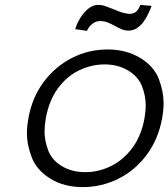

<svg xmlns="http://www.w3.org/2000/svg" viewBox="-20 -756 688 784"><path d="M318 8Q241 8 185.5 -26.5Q130 -61 110 -112.5Q90 -164 90 -212Q90 -241 96 -273Q111 -358 158.5 -421.5Q206 -485 274 -519.5Q342 -554 419 -554Q496 -554 552.5 -519.5Q609 -485 628.5 -433.5Q648 -382 648 -335Q648 -306 642 -273Q627 -189 580 -125Q533 -61 464 -26.5Q395 8 318 8ZM328 -53Q382 -53 432.5 -77.5Q483 -102 520 -151.5Q557 -201 570 -273Q575 -302 575 -327Q575 -365 559.5 -404.5Q544 -444 502.5 -468.5Q461 -493 407 -493Q353 -493 302.5 -468.5Q252 -444 216 -394.5Q180 -345 167 -273Q162 -244 162 -218Q162 -181 177 -141.5Q192 -102 233 -77.5Q274 -53 328 -53ZM287 -637Q291 -651 299.5 -668Q308 -685 320 -700Q332 -715 347.5 -725.5Q363 -736 381 -736Q396 -736 410 -731Q424 -726 439 -720Q454 -714 469.5 -708Q485 -702 502 -700Q539 -695 553 -736L599 -732Q593 -716 584.5 -698Q576 -680 564.5 -665Q553 -650 538 -640.5Q523 -631 505 -631Q489 -631 475.5 -637Q462 -643 448.5 -650.5Q435 -658 420.5 -664Q406 -670 388 -670Q372 -670 357.5 -659Q343 -648 335 -630Z"/></svg>

Font: Fz Poppins Light
Style: Italic
Weight: 300
Italic angle: -10°
Designer: Ninad Kale (Devanagari), Jonny Pinhorn (Latin)
Foundry: Indian Type Foundry
Version: Vit hóa bi Vntype.Com & FontZin.Com